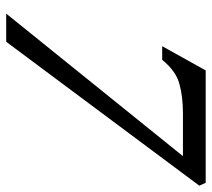

<svg xmlns="http://www.w3.org/2000/svg" viewBox="-52 -631 683 619"><g transform="rotate(90 289.5 -321.5)"><path d="M23.9 0 483.4 -569.8H347.2Q291 -569.8 251.5 -558.6Q209.5 -547.9 172.9 -502.9H128.9L207 -643.1H569.3L578.6 -622.6L114.7 0Z"/></g></svg>

Font: Elstob 6pt Medium
Style: Italic
Weight: 500
Italic angle: -20°
Designer: Peter S. Baker
Version: Version 1.015